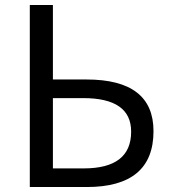

<svg xmlns="http://www.w3.org/2000/svg" viewBox="-20 -753 688 773"><path d="M100 -733H193V-433H328Q598 -433 598 -225Q598 0 329 0H100ZM317 -75Q508 -75 508 -223Q508 -358 315 -358H193V-75Z"/></svg>

Font: KaiGen Gothic CN Regular
Style: Regular
Weight: 400
Designer: Ryoko NISHIZUKA  (kana & ideographs); Paul D. Hunt (Latin, Greek & Cyrillic); Wenlong ZHANG  (bopomofo); Sandoll Communi
Foundry: Adobe Systems Incorporated
Version: Version 1.002.20150501